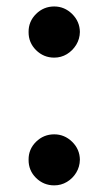

<svg xmlns="http://www.w3.org/2000/svg" viewBox="-20 -557 330 585"><path d="M145.2 7.8Q112.9 7.8 89.8 -14.9Q66.8 -37.6 67.1 -70.3Q66.8 -102.3 89.8 -125Q112.9 -147.7 145.2 -147.7Q176.5 -147.7 199.8 -125Q223 -102.3 223.4 -70.3Q223 -48.7 212.2 -30.9Q201.3 -13.1 183.8 -2.7Q166.2 7.8 145.2 7.8ZM145.2 -381.4Q112.9 -381.4 89.8 -404.3Q66.8 -427.2 67.1 -459.5Q66.8 -491.5 89.8 -514.4Q112.9 -537.3 145.2 -537.3Q176.5 -537.3 199.8 -514.4Q223 -491.5 223.4 -459.5Q223 -438.2 212.2 -420.5Q201.3 -402.7 183.8 -392Q166.2 -381.4 145.2 -381.4Z"/></svg>

Font: InterMG SemiBold
Style: Regular
Weight: 600
Designer: Rasmus Andersson
Foundry: rsms
Version: Version 3.019;December 26, 2023;FontCreator 15.0.0.2955 64-b